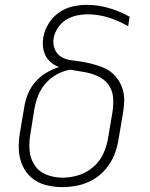

<svg xmlns="http://www.w3.org/2000/svg" viewBox="-20 -763 616 791"><path d="M237 8Q269 8 301.5 1Q334 -6 363.5 -23Q393 -40 415.5 -66.5Q438 -93 450.5 -124Q463 -155 468 -187L486 -293Q490 -316 491.5 -339.5Q493 -363 488 -385Q483 -407 472 -426Q461 -445 444.5 -460Q428 -475 408 -483.5Q388 -492 366 -498Q344 -504 321.5 -508Q299 -512 276 -514.5Q253 -517 233.5 -528Q214 -539 205.5 -561Q197 -583 201 -606Q205 -628 218.5 -648.5Q232 -669 252.5 -681.5Q273 -694 295.5 -699Q318 -704 340 -704Q386 -704 428 -690.5Q470 -677 508 -655L514 -694Q475 -716 430 -729.5Q385 -743 337 -743Q308 -743 278 -736Q248 -729 222 -710.5Q196 -692 179.5 -664.5Q163 -637 158 -608Q154 -582 159.5 -556.5Q165 -531 182.5 -513Q200 -495 223 -487Q196 -478 170.5 -463Q145 -448 125.5 -425.5Q106 -403 95 -376Q84 -349 80 -322L62 -216Q56 -181 57.5 -146.5Q59 -112 72.5 -81.5Q86 -51 111 -30Q136 -9 169.5 -0.5Q203 8 237 8ZM237 -31Q204 -31 172.5 -43Q141 -55 123 -82Q105 -109 102 -142.5Q99 -176 105 -210L122 -316Q127 -343 137.5 -370Q148 -397 168.5 -420Q189 -443 215 -457Q241 -471 269 -476Q299 -471 328 -466Q357 -461 383.5 -449Q410 -437 427 -413.5Q444 -390 446 -360Q448 -330 443 -299L425 -193Q420 -161 405.5 -129.5Q391 -98 363.5 -74.5Q336 -51 303 -41Q270 -31 237 -31Z"/></svg>

Font: Iosevka Sparkle Extralight
Style: Italic
Weight: 200
Italic angle: -9°
Designer: Belleve Invis
Foundry: Belleve Invis
Version: Version 4.5.0; ttfautohint (v1.8.3)